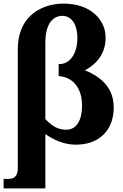

<svg xmlns="http://www.w3.org/2000/svg" viewBox="-48 -788 682 1067"><path d="M539 -579C539 -674 460 -768 305 -768C203 -768 51 -715 51 -513V148C51 185 34 206 4 206H-28V259H204V-43C256 -6 315 16 373 16C503 16 584 -64 584 -191C584 -296 518 -360 424 -397C495 -436 539 -495 539 -579ZM204 -126V-549C204 -681 266 -700 298 -700C353 -700 382 -647 382 -579C382 -477 331 -429 278 -432V-365C343 -362 408 -314 408 -200C408 -123 379 -67 320 -67C274 -67 242 -87 204 -126Z"/></svg>

Font: LT Superior Serif ExtraBold
Style: Regular
Weight: 800
Designer: Daniel Lyons
Foundry: LyonsType
Version: Version 2.120;FEAKit 1.0